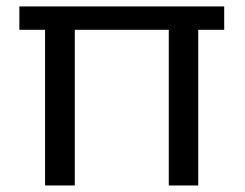

<svg xmlns="http://www.w3.org/2000/svg" viewBox="-20 -568 750 588"><path d="M39.3 -476.7V-548.3H666.6V-476.7H587.1V0H496.9V-476.7H209V0H118V-476.7Z"/></svg>

Font: Poppins Variable
Style: Regular
Weight: 100
Designer: Jonny Pinhorn
Foundry: Indian Type Foundry
Version: Version 6.000